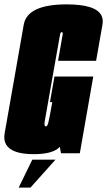

<svg xmlns="http://www.w3.org/2000/svg" viewBox="-51 -701 490 878"><path d="M104 4Q2.5 4 -23 -40Q-35.5 -61.5 -29.5 -93Q-12.5 -190 14 -340Q41 -495 57.5 -588Q74 -681 254 -681Q388.5 -681 413.5 -629Q421.5 -611.5 417.5 -588Q401 -495 388.5 -423H214.5Q233.5 -530.5 235.5 -542.5Q237 -551 234 -553.5Q233 -554 231.5 -554Q225.5 -554 223.5 -542.5Q221.5 -531 185 -325Q158.5 -174 154 -148.5Q150 -126.5 156 -123.5Q157 -123 158.5 -123Q165 -123 169.2 -137Q173.5 -151 188 -233.5V-234H177.5L198 -351H375.5L314 0H228L222.5 -29.5Q191.5 4 104 4ZM34.4 156.9 96.7 29.2H202.6L88.3 156.9Z"/></svg>

Font: Anybody UltraCondensed Black
Style: Italic
Weight: 900
Width: 1
Italic angle: -10°
Designer: Tyler Finck
Foundry: Etcetera Type Company
Version: Version 1.010; ttfautohint (v1.8.3) -l 8 -r 50 -G 200 -x 14 